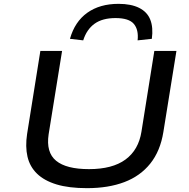

<svg xmlns="http://www.w3.org/2000/svg" viewBox="-20 -970 981 999"><path d="M433 9Q338 9 274 -10.5Q210 -30 172.5 -66.5Q135 -103 123 -155Q111 -207 121 -273L190 -705H303L233 -271Q219 -177 272 -133.5Q325 -90 443 -90Q565 -90 633 -140Q701 -190 716 -285L783 -705H898L830 -283Q814 -184 762 -119Q710 -54 627 -22.5Q544 9 433 9ZM413 -760 344 -768Q369 -857 434 -903.5Q499 -950 597 -950Q662 -950 704 -929Q746 -908 762 -867.5Q778 -827 770 -768L696 -760Q702 -815 676.5 -845.5Q651 -876 581 -876Q513 -876 472 -846.5Q431 -817 413 -760Z"/></svg>

Font: Nunito Sans 7pt Expanded Medium
Style: Italic
Weight: 500
Width: 7
Italic angle: -9°
Designer: Vernon Adams
Foundry: Vernon Adams
Version: Version 3.101;gftools[0.9.27]